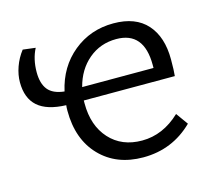

<svg xmlns="http://www.w3.org/2000/svg" viewBox="-71 -509 674 603"><g transform="rotate(-15 266.0 -207.5)"><path d="M133 -195Q133 -207 134 -213Q72 -215 42 -241.5Q12 -268 12 -320Q12 -344 21 -369.5Q30 -395 47 -417L88 -412Q71 -379 71 -337Q71 -300 87 -280Q103 -260 140 -256Q157 -332 212.5 -377.5Q268 -423 343 -423Q415 -423 452 -381.5Q489 -340 489 -267Q489 -230 487 -213H191V-203Q191 -131 230.5 -87.5Q270 -44 336 -44Q404 -44 460 -97L488 -58Q421 8 326 8Q239 8 186 -47Q133 -102 133 -195ZM429 -255V-265Q429 -373 339 -373Q287 -373 249 -341Q211 -309 197 -255Z"/></g></svg>

Font: QiushuiShotai Bright
Style: Regular
Weight: 400
Designer: Christian Thalmann (Catharsis Fonts)
Version: Version 1.250;